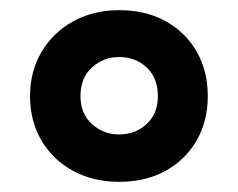

<svg xmlns="http://www.w3.org/2000/svg" viewBox="-20 -744 468 377"><path d="M214 -387Q163 -387 123.5 -408.5Q84 -430 61.5 -468Q39 -506 39 -555Q39 -604 61.5 -642Q84 -680 123.5 -702Q163 -724 214 -724Q266 -724 305 -702.5Q344 -681 366 -643Q388 -605 388 -555Q388 -506 366 -468Q344 -430 305 -408.5Q266 -387 214 -387ZM214 -480Q246 -480 268 -500.5Q290 -521 290 -555Q290 -591 268 -611.5Q246 -632 214 -632Q183 -632 160.5 -611.5Q138 -591 138 -555Q138 -521 160.5 -500.5Q183 -480 214 -480Z"/></svg>

Font: Noto Sans Myanmar
Style: Bold
Weight: 700
Designer: Monotype Design Team
Foundry: Monotype Imaging Inc.
Version: Version 2.107; ttfautohint (v1.8.4.7-5d5b)